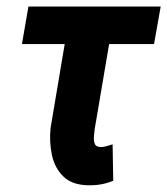

<svg xmlns="http://www.w3.org/2000/svg" viewBox="-20 -548 503 577"><path d="M462.9 -528.3 442.9 -415.5H45.9L65.4 -528.3ZM193.4 -528.3H327.1L264.6 -160.2Q263.7 -152.3 262.5 -139.9Q261.2 -127.4 264.2 -117.4Q267.1 -107.4 279.8 -106.4Q289.1 -105.5 299.1 -108.4Q309.1 -111.3 318.4 -114.3L320.3 -4.9Q301.8 2.9 283 6.1Q264.2 9.3 244.6 8.8Q196.3 7.8 170.4 -17.6Q144.5 -43 136.2 -81.5Q127.9 -120.1 131.8 -162.1Z"/></svg>

Font: Roboto Condensed
Style: Bold Italic
Weight: 700
Italic angle: -12°
Designer: Christian Robertson
Foundry: Google
Version: Version 3.0